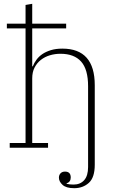

<svg xmlns="http://www.w3.org/2000/svg" viewBox="-20 -775 631 1007"><path d="M369 212Q327 212 308 194.5Q289 177 289 157Q289 143 297.5 134Q306 125 321 125Q351 125 351 156Q351 179 329 187V189Q344 193 366 193Q401 193 421.5 170Q442 147 442 101V-323Q442 -411 405.5 -452Q369 -493 297 -493Q268 -493 241.5 -485Q215 -477 194.5 -461Q174 -445 161.5 -421Q149 -397 149 -364V-25H232V0H31V-25H114V-626H16V-651H114V-749L149 -755V-651H327V-626H149V-427H152Q159 -445 171.5 -462Q184 -479 202.5 -491.5Q221 -504 247 -512Q273 -520 307 -520Q477 -520 477 -328V89Q477 156 446 184Q415 212 369 212Z"/></svg>

Font: IBM Plex Serif ExtLt
Style: Regular
Weight: 200
Designer: Mike Abbink, Paul van der Laan, Pieter van Rosmalen
Foundry: Bold Monday
Version: Version 3.001